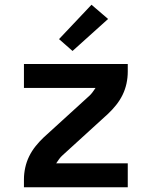

<svg xmlns="http://www.w3.org/2000/svg" viewBox="-20 -790 640 810"><path d="M81 0V-33Q81 -58 86.5 -83Q92 -108 103 -130.5Q114 -153 130 -173Q146 -193 164 -210L356 -385Q364 -392 370.5 -401Q377 -410 383 -419H81V-520H519V-488Q519 -462 513.5 -437Q508 -412 497 -389.5Q486 -367 470 -347Q454 -327 436 -310L244 -135Q236 -128 229.5 -119Q223 -110 217 -101H519V0ZM286 -575 229 -625 366 -770 436 -710Z"/></svg>

Font: Iosevka Book
Style: Bold
Weight: 700
Designer: Belleve Invis
Foundry: Belleve Invis
Version: Version 28.0.7; ttfautohint (v1.8.3)